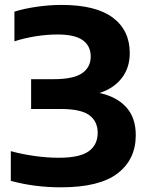

<svg xmlns="http://www.w3.org/2000/svg" viewBox="-20 -770 618 799"><path d="M233.5 9.5Q177 9.5 124.2 2.5Q71.5 -4.5 25 -17.5V-141Q70 -128.5 123 -121Q176 -113.5 225.5 -113.5Q311 -113.5 348.8 -140.2Q386.5 -167 386.5 -217.5Q386.5 -265 351.5 -290.8Q316.5 -316.5 231.5 -316.5H109.5V-440.5H202.5Q285.5 -440.5 321.5 -465.2Q357.5 -490 357.5 -535Q357.5 -579 324.2 -602.8Q291 -626.5 219.5 -626.5Q175.5 -626.5 128.2 -619Q81 -611.5 40 -598V-721.5Q79 -734 132.5 -741.8Q186 -749.5 236 -749.5Q378.5 -749.5 449.2 -696.8Q520 -644 520 -549Q520 -487.5 486 -444.2Q452 -401 393.5 -383Q465 -368 505 -324.2Q545 -280.5 545 -207.5Q545 -107 469.8 -48.8Q394.5 9.5 233.5 9.5Z"/></svg>

Font: Encode Sans SemiExpanded SemiExpanded
Style: Bold
Weight: 700
Width: 6
Designer: Multiple Designers
Foundry: Impallari Type
Version: Version 3.000; ttfautohint (v1.8.3) -l 8 -r 50 -G 200 -x 14 